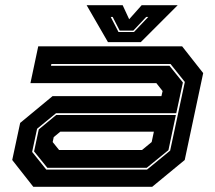

<svg xmlns="http://www.w3.org/2000/svg" viewBox="-20 -718 828 738"><path d="M108 0 27 -103 57.5 -245.5 182 -348.5H600.5L605 -368L581 -398.5H97L127 -540H680L761 -437L690 -103L565 0ZM158 -66H545L634 -139L690.5 -403L635.5 -472H177.5L176 -465H631.5L683 -401L657.5 -283H195.5L122.5 -223L103.5 -134ZM162 -73 111 -136 129 -220.5 196 -276H656L627.5 -141L544 -73ZM207 -141.5H526L563 -172L571.5 -212H212L186.5 -191L182.5 -172ZM395 -556 313 -698H451.5L476.5 -644L524.5 -698H663L521 -556ZM435.5 -595H495L550 -653H542L492.5 -600.5H440L413 -653H405.5Z"/></svg>

Font: Tourney Expanded ExtraBold
Style: Italic
Weight: 800
Width: 7
Italic angle: -12°
Designer: Tyler Finck
Foundry: Etcetera Type Co
Version: Version 1.010; ttfautohint (v1.8.3)